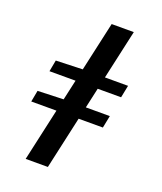

<svg xmlns="http://www.w3.org/2000/svg" viewBox="-159 -802 918 1088"><g transform="rotate(20 300.0 -257.5)"><path d="M127.1 184.1 323.7 -700.5H457.2L260.9 184.1ZM83.9 -328.9 96.8 -397.9 259.6 -403.3H530.7L515.8 -328.9ZM45.6 -132.4 58.5 -201.1 220.6 -206.8H492.3L477.4 -132.4Z"/></g></svg>

Font: SourceCodeVF
Style: Italic
Weight: 200
Italic angle: -11°
Monospace: yes
Designer: Paul D. Hunt, Teo Tuominen
Foundry: Adobe
Version: Version 1.026;hotconv 1.1.0;makeotfexe 2.6.0